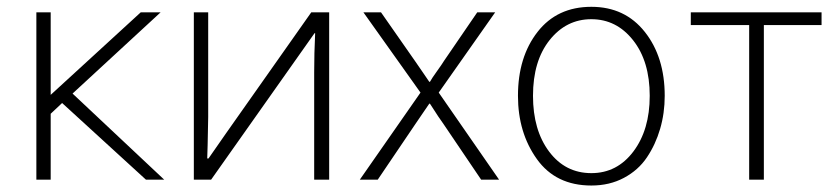

<svg xmlns="http://www.w3.org/2000/svg" viewBox="-20 -538 2507 575"><path d="M88.9 0V-501H131.8V-253.9L401.4 -501H460.9L197.3 -257.8L471.7 0H417L166 -229.5L131.8 -197.3V0Z M560.5 0V-501H603.5V-187.5Q601.6 -81.1 600.6 -63.5H604.5L658.2 -140.6L912.1 -501H965.8V0H920.9V-321.3Q920.9 -377.9 923.8 -438.5H921.9L875 -372.1L612.3 0Z M1057.6 0 1239.3 -260.7 1068.4 -501H1121.1L1222.7 -355.5Q1232.4 -341.8 1246.6 -320.8Q1260.7 -299.8 1265.6 -293H1267.6Q1273.4 -303.7 1288.6 -324.7Q1303.7 -345.7 1309.6 -355.5L1409.2 -501H1462.9L1293.9 -260.7L1474.6 0H1420.9L1308.6 -166Q1296.9 -181.6 1267.6 -227.5H1265.6Q1258.8 -216.8 1244.6 -196.8Q1230.5 -176.8 1223.6 -166L1111.3 0Z M1576.2 -251Q1576.2 -148.4 1624.5 -84Q1672.9 -19.5 1751 -19.5Q1828.1 -19.5 1877 -84.5Q1925.8 -149.4 1925.8 -251Q1925.8 -354.5 1876 -417.5Q1826.2 -480.5 1751 -480.5Q1675.8 -480.5 1626 -418Q1576.2 -355.5 1576.2 -251ZM1531.2 -251Q1531.2 -367.2 1589.8 -442.4Q1648.4 -517.6 1751 -517.6Q1851.6 -517.6 1911.1 -442.4Q1970.7 -367.2 1970.7 -251Q1970.7 -199.2 1957 -152.3Q1943.4 -105.5 1917.5 -66.9Q1891.6 -28.3 1848.6 -5.4Q1805.7 17.6 1751 17.6Q1644.5 17.6 1587.9 -61.5Q1531.2 -140.6 1531.2 -251Z M2048.8 -462.9V-501H2440.4V-462.9H2267.6V0H2223.6V-462.9Z"/></svg>

Font: Gothic A1 ExtraLight
Style: Regular
Weight: 275
Designer: HanYang I&C Co.,Ltd.
Foundry: HanYang I&C Co.,Ltd.
Version: Version 2.50